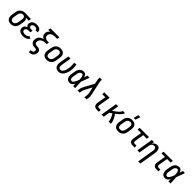

<svg xmlns="http://www.w3.org/2000/svg" viewBox="654 -3117 5693 5693"><g transform="rotate(45 3500.0 -270.5)"><path d="M203 8Q174 8 146 2Q118 -4 95.5 -19Q73 -34 58 -56.5Q43 -79 36 -106Q29 -133 29 -162Q29 -191 34 -221L54 -341Q58 -365 66.5 -389.5Q75 -414 89.5 -435.5Q104 -457 124 -475Q144 -493 168 -504.5Q192 -516 217 -522Q242 -528 266 -528H281L524 -520L511 -440L392 -444Q406 -432 416 -415.5Q426 -399 430.5 -380Q435 -361 435 -340.5Q435 -320 431 -299L411 -179Q407 -155 399 -131Q391 -107 377.5 -84.5Q364 -62 344.5 -43.5Q325 -25 301.5 -13Q278 -1 253 3.5Q228 8 203 8ZM205 -72Q227 -72 249 -81.5Q271 -91 287 -109Q303 -127 311 -148.5Q319 -170 323 -193L343 -313Q345 -328 346 -343Q347 -358 345.5 -372.5Q344 -387 339 -400.5Q334 -414 325.5 -424.5Q317 -435 303.5 -441Q290 -447 275 -448H261Q239 -448 217.5 -438Q196 -428 180 -410.5Q164 -393 155 -371Q146 -349 143 -327L123 -207Q120 -191 119.5 -175Q119 -159 121 -144Q123 -129 129.5 -115Q136 -101 147 -91Q158 -81 173 -76.5Q188 -72 204 -72Z M716 8Q689 8 662.5 5Q636 2 612 -7Q588 -16 567.5 -31Q547 -46 534 -67.5Q521 -89 517 -115Q513 -141 518 -169Q521 -187 529.5 -205.5Q538 -224 552.5 -237.5Q567 -251 585 -260Q603 -269 622 -275Q608 -283 596 -296Q584 -309 577 -325Q570 -341 569 -359Q568 -377 571 -396Q575 -416 584 -436.5Q593 -457 608.5 -473Q624 -489 643 -500Q662 -511 682.5 -517Q703 -523 724 -525.5Q745 -528 766 -528Q788 -528 810.5 -525.5Q833 -523 853.5 -516.5Q874 -510 892 -498.5Q910 -487 922.5 -470Q935 -453 939.5 -431.5Q944 -410 940 -387L939 -382H849V-384Q852 -400 845.5 -414Q839 -428 826 -435.5Q813 -443 797.5 -445.5Q782 -448 766 -448Q750 -448 733 -445.5Q716 -443 700.5 -435Q685 -427 674 -413Q663 -399 660 -382Q657 -365 663 -349.5Q669 -334 682 -325Q695 -316 711.5 -313Q728 -310 745 -310H801L788 -230H732Q719 -230 706 -229Q693 -228 680.5 -225Q668 -222 655.5 -217Q643 -212 632.5 -203.5Q622 -195 615.5 -182.5Q609 -170 607 -158Q603 -137 611.5 -118Q620 -99 637 -89Q654 -79 675 -75.5Q696 -72 717 -72Q735 -72 753.5 -74.5Q772 -77 790 -84.5Q808 -92 824 -104.5Q840 -117 850 -134L924 -98Q909 -71 885 -49.5Q861 -28 833 -15Q805 -2 775 3Q745 8 716 8Z M1171 215V135H1197Q1211 135 1225.5 131Q1240 127 1252 118Q1264 109 1270.5 95.5Q1277 82 1279 68Q1282 52 1277.5 37Q1273 22 1261 13Q1249 4 1233.5 2Q1218 0 1202 -0.5Q1186 -1 1170 -2.5Q1154 -4 1139.5 -8Q1125 -12 1111 -18Q1097 -24 1085.5 -33Q1074 -42 1063.5 -53Q1053 -64 1046.5 -77Q1040 -90 1035 -104.5Q1030 -119 1029 -134.5Q1028 -150 1029 -166Q1030 -182 1032 -198Q1036 -218 1043 -238.5Q1050 -259 1063 -277Q1076 -295 1092.5 -309.5Q1109 -324 1128.5 -335Q1148 -346 1168 -354Q1188 -362 1209 -368Q1183 -379 1162.5 -396.5Q1142 -414 1129.5 -437.5Q1117 -461 1114 -489.5Q1111 -518 1116 -547Q1119 -564 1126 -580.5Q1133 -597 1144 -611Q1155 -625 1169.5 -636Q1184 -647 1200 -655H1114L1127 -735H1503L1490 -655H1403Q1382 -655 1361.5 -653Q1341 -651 1321 -646Q1301 -641 1281.5 -632Q1262 -623 1245.5 -608.5Q1229 -594 1219 -575Q1209 -556 1205 -536Q1202 -515 1205 -495.5Q1208 -476 1217.5 -460Q1227 -444 1242.5 -433Q1258 -422 1276 -415.5Q1294 -409 1314.5 -406.5Q1335 -404 1355 -404H1393L1379 -324H1341Q1318 -324 1295.5 -322Q1273 -320 1250.5 -314Q1228 -308 1205.5 -297Q1183 -286 1165 -269.5Q1147 -253 1135.5 -231Q1124 -209 1121 -187Q1117 -165 1121.5 -143.5Q1126 -122 1140 -107.5Q1154 -93 1174.5 -87Q1195 -81 1217 -80Q1239 -79 1260.5 -77Q1282 -75 1301.5 -67.5Q1321 -60 1336.5 -47Q1352 -34 1361.5 -16Q1371 2 1372.5 24Q1374 46 1370 68Q1366 97 1352 126.5Q1338 156 1313 176.5Q1288 197 1257.5 206Q1227 215 1197 215Z M1704 8Q1675 8 1647 2Q1619 -4 1596 -19Q1573 -34 1558 -56.5Q1543 -79 1536 -106Q1529 -133 1529 -162Q1529 -191 1534 -221L1554 -341Q1558 -365 1566.5 -390Q1575 -415 1589.5 -437.5Q1604 -460 1624.5 -478Q1645 -496 1669 -507.5Q1693 -519 1718.5 -523.5Q1744 -528 1769 -528Q1798 -528 1826 -522Q1854 -516 1877 -501Q1900 -486 1915.5 -463.5Q1931 -441 1938 -414Q1945 -387 1944.5 -358Q1944 -329 1939 -299L1919 -179Q1915 -155 1906.5 -130Q1898 -105 1884 -82.5Q1870 -60 1849.5 -42Q1829 -24 1805 -12.5Q1781 -1 1755 3.5Q1729 8 1704 8ZM1706 -72Q1729 -72 1751.5 -80.5Q1774 -89 1791 -107Q1808 -125 1817.5 -147.5Q1827 -170 1831 -193L1851 -313Q1853 -329 1853.5 -345Q1854 -361 1852 -376.5Q1850 -392 1843.5 -406Q1837 -420 1826 -430Q1815 -440 1799.5 -444Q1784 -448 1768 -448Q1745 -448 1722 -439.5Q1699 -431 1682 -413Q1665 -395 1656 -372.5Q1647 -350 1643 -327L1623 -207Q1620 -191 1619.5 -175Q1619 -159 1621.5 -143.5Q1624 -128 1630 -114Q1636 -100 1647.5 -90Q1659 -80 1674.5 -76Q1690 -72 1706 -72Z M2199 8Q2171 8 2144.5 1Q2118 -6 2097 -21.5Q2076 -37 2062 -60Q2048 -83 2042 -109.5Q2036 -136 2036.5 -164Q2037 -192 2042 -221L2092 -520H2183L2131 -207Q2128 -192 2127.5 -177Q2127 -162 2128.5 -147Q2130 -132 2134.5 -118Q2139 -104 2148 -93.5Q2157 -83 2171 -77.5Q2185 -72 2201 -72Q2217 -72 2234 -78Q2251 -84 2264 -96Q2277 -108 2287.5 -123Q2298 -138 2306 -153.5Q2314 -169 2320 -185.5Q2326 -202 2330.5 -218Q2335 -234 2339 -250.5Q2343 -267 2346 -284Q2355 -341 2354 -397.5Q2353 -454 2342 -508L2430 -523Q2442 -462 2443.5 -399Q2445 -336 2435 -271Q2429 -240 2420.5 -208.5Q2412 -177 2398.5 -146.5Q2385 -116 2366 -87Q2347 -58 2321.5 -35.5Q2296 -13 2263.5 -2.5Q2231 8 2199 8Z M2674 8Q2646 8 2620 1Q2594 -6 2574 -22Q2554 -38 2542 -61.5Q2530 -85 2524.5 -111Q2519 -137 2520.5 -165Q2522 -193 2526 -221L2546 -341Q2550 -364 2557 -387.5Q2564 -411 2576.5 -432.5Q2589 -454 2606.5 -473Q2624 -492 2645.5 -505Q2667 -518 2691 -523Q2715 -528 2739 -528Q2763 -528 2784 -519Q2805 -510 2820 -493.5Q2835 -477 2844.5 -456Q2854 -435 2860 -413Q2869 -440 2877 -466.5Q2885 -493 2894 -520H2982Q2958 -453 2934 -385.5Q2910 -318 2884 -251Q2889 -188 2891.5 -125.5Q2894 -63 2898 0H2810Q2811 -23 2810.5 -46.5Q2810 -70 2811 -94Q2799 -75 2785.5 -57Q2772 -39 2754.5 -24Q2737 -9 2716 -0.5Q2695 8 2674 8ZM2675 -72Q2695 -72 2712.5 -85Q2730 -98 2742.5 -115.5Q2755 -133 2764.5 -151.5Q2774 -170 2782.5 -189Q2791 -208 2798 -227Q2805 -246 2813 -265Q2812 -284 2811 -302Q2810 -320 2807.5 -338Q2805 -356 2801.5 -374Q2798 -392 2791 -408Q2784 -424 2771 -436Q2758 -448 2739 -448Q2725 -448 2710.5 -443.5Q2696 -439 2684.5 -429.5Q2673 -420 2664.5 -407.5Q2656 -395 2650.5 -382Q2645 -369 2641 -355Q2637 -341 2635 -327L2615 -207Q2613 -193 2611.5 -178Q2610 -163 2611 -148.5Q2612 -134 2615 -120.5Q2618 -107 2626.5 -95.5Q2635 -84 2647.5 -78Q2660 -72 2675 -72Z M2997 0 3009 -74Q3015 -112 3031 -149.5Q3047 -187 3066 -222L3222 -506L3195 -632Q3195 -634 3194 -636.5Q3193 -639 3193 -641Q3188 -661 3189.5 -683.5Q3191 -706 3194 -728L3195 -735H3286L3285 -728Q3282 -708 3280 -688Q3278 -668 3283 -649L3376 -222Q3384 -187 3387.5 -149.5Q3391 -112 3385 -74L3373 0H3282L3294 -74Q3299 -107 3297.5 -140.5Q3296 -174 3289 -205L3250 -382L3146 -185Q3144 -181 3141.5 -177Q3139 -173 3137 -169Q3124 -146 3114 -122Q3104 -98 3100 -74L3088 0Z M3810 0Q3788 0 3767 -3.5Q3746 -7 3728 -16.5Q3710 -26 3697 -42Q3684 -58 3678 -77Q3672 -96 3672 -118Q3672 -140 3675 -161L3722 -440H3597V-520H3825L3763 -148Q3761 -135 3762 -122.5Q3763 -110 3769 -100Q3775 -90 3786 -85Q3797 -80 3810 -80H3891V0Z M4006 0 4092 -520H4183L4146 -296Q4163 -307 4180 -319Q4197 -331 4213.5 -343Q4230 -355 4246.5 -367.5Q4263 -380 4279 -393Q4295 -406 4310 -420Q4325 -434 4338.5 -450Q4352 -466 4363 -483.5Q4374 -501 4377 -520H4468Q4464 -497 4451.5 -475Q4439 -453 4422.5 -433.5Q4406 -414 4388 -396.5Q4370 -379 4351 -362.5Q4332 -346 4312.5 -330Q4293 -314 4273 -299Q4288 -277 4302 -254Q4316 -231 4328.5 -207.5Q4341 -184 4353 -159.5Q4365 -135 4374 -109.5Q4383 -84 4389 -56.5Q4395 -29 4390 0H4299Q4303 -24 4298.5 -47Q4294 -70 4287 -91.5Q4280 -113 4271 -133.5Q4262 -154 4252 -174Q4242 -194 4231 -213.5Q4220 -233 4208 -251Q4189 -237 4169 -223Q4149 -209 4129 -195L4097 0Z M4704 8Q4675 8 4647 2Q4619 -4 4596 -19Q4573 -34 4558 -56.5Q4543 -79 4536 -106Q4529 -133 4529 -162Q4529 -191 4534 -221L4554 -341Q4558 -365 4566.5 -390Q4575 -415 4589.5 -437.5Q4604 -460 4624.5 -478Q4645 -496 4669 -507.5Q4693 -519 4718.5 -523.5Q4744 -528 4769 -528Q4798 -528 4826 -522Q4854 -516 4877 -501Q4900 -486 4915.5 -463.5Q4931 -441 4938 -414Q4945 -387 4944.5 -358Q4944 -329 4939 -299L4919 -179Q4915 -155 4906.5 -130Q4898 -105 4884 -82.5Q4870 -60 4849.5 -42Q4829 -24 4805 -12.5Q4781 -1 4755 3.5Q4729 8 4704 8ZM4706 -72Q4729 -72 4751.5 -80.5Q4774 -89 4791 -107Q4808 -125 4817.5 -147.5Q4827 -170 4831 -193L4851 -313Q4853 -329 4853.5 -345Q4854 -361 4852 -376.5Q4850 -392 4843.5 -406Q4837 -420 4826 -430Q4815 -440 4799.5 -444Q4784 -448 4768 -448Q4745 -448 4722 -439.5Q4699 -431 4682 -413Q4665 -395 4656 -372.5Q4647 -350 4643 -327L4623 -207Q4620 -191 4619.5 -175Q4619 -159 4621.5 -143.5Q4624 -128 4630 -114Q4636 -100 4647.5 -90Q4659 -80 4674.5 -76Q4690 -72 4706 -72ZM4750 -600 4788 -756H4876L4823 -600Z M5310 0Q5289 0 5268 -3.5Q5247 -7 5229.5 -15.5Q5212 -24 5198.5 -39Q5185 -54 5178 -72.5Q5171 -91 5171 -112Q5171 -133 5174 -155L5222 -440H5073L5086 -520H5474L5461 -440H5312L5264 -155Q5262 -141 5262.5 -128Q5263 -115 5268.5 -103.5Q5274 -92 5285 -86Q5296 -80 5310 -80H5391V0Z M5755 215 5843 -313Q5845 -328 5846 -344Q5847 -360 5845 -375Q5843 -390 5838 -404Q5833 -418 5822.5 -428.5Q5812 -439 5797.5 -443.5Q5783 -448 5767 -448Q5747 -448 5725.5 -440Q5704 -432 5688.5 -416Q5673 -400 5664.5 -379.5Q5656 -359 5653 -338L5597 0H5506L5592 -520H5683L5670 -442Q5681 -461 5697.5 -478Q5714 -495 5733 -506.5Q5752 -518 5773.5 -523Q5795 -528 5816 -528Q5842 -528 5865 -519Q5888 -510 5903.5 -492Q5919 -474 5926.5 -450.5Q5934 -427 5936.5 -402Q5939 -377 5937.5 -351Q5936 -325 5931 -299L5846 215Z M6310 0Q6289 0 6268 -3.5Q6247 -7 6229.5 -15.5Q6212 -24 6198.5 -39Q6185 -54 6178 -72.5Q6171 -91 6171 -112Q6171 -133 6174 -155L6222 -440H6073L6086 -520H6474L6461 -440H6312L6264 -155Q6262 -141 6262.5 -128Q6263 -115 6268.5 -103.5Q6274 -92 6285 -86Q6296 -80 6310 -80H6391V0Z M6674 8Q6646 8 6620 1Q6594 -6 6574 -22Q6554 -38 6542 -61.5Q6530 -85 6524.5 -111Q6519 -137 6520.5 -165Q6522 -193 6526 -221L6546 -341Q6550 -364 6557 -387.5Q6564 -411 6576.5 -432.5Q6589 -454 6606.5 -473Q6624 -492 6645.5 -505Q6667 -518 6691 -523Q6715 -528 6739 -528Q6763 -528 6784 -519Q6805 -510 6820 -493.5Q6835 -477 6844.5 -456Q6854 -435 6860 -413Q6869 -440 6877 -466.5Q6885 -493 6894 -520H6982Q6958 -453 6934 -385.5Q6910 -318 6884 -251Q6889 -188 6891.5 -125.5Q6894 -63 6898 0H6810Q6811 -23 6810.5 -46.5Q6810 -70 6811 -94Q6799 -75 6785.5 -57Q6772 -39 6754.5 -24Q6737 -9 6716 -0.5Q6695 8 6674 8ZM6675 -72Q6695 -72 6712.5 -85Q6730 -98 6742.5 -115.5Q6755 -133 6764.5 -151.5Q6774 -170 6782.5 -189Q6791 -208 6798 -227Q6805 -246 6813 -265Q6812 -284 6811 -302Q6810 -320 6807.5 -338Q6805 -356 6801.5 -374Q6798 -392 6791 -408Q6784 -424 6771 -436Q6758 -448 6739 -448Q6725 -448 6710.5 -443.5Q6696 -439 6684.5 -429.5Q6673 -420 6664.5 -407.5Q6656 -395 6650.5 -382Q6645 -369 6641 -355Q6637 -341 6635 -327L6615 -207Q6613 -193 6611.5 -178Q6610 -163 6611 -148.5Q6612 -134 6615 -120.5Q6618 -107 6626.5 -95.5Q6635 -84 6647.5 -78Q6660 -72 6675 -72Z"/></g></svg>

Font: Iosevka Curly Medium
Style: Italic
Weight: 500
Italic angle: -9°
Monospace: yes
Designer: Belleve Invis
Foundry: Belleve Invis
Version: Version 22.1.2; ttfautohint (v1.8.4)